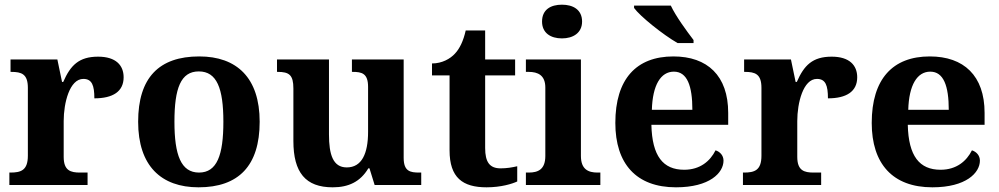

<svg xmlns="http://www.w3.org/2000/svg" viewBox="-20 -790 4268 820"><path d="M20 0H354V-53H322C282 -53 252 -61 252 -120V-273C252 -350 277 -453 336 -453C373 -453 383 -425 383 -370C462 -370 508 -399 508 -460C508 -511 475 -548 399 -548C317 -548 281 -511 250 -440H245L225 -536H25V-483H28C72 -483 99 -474 99 -415V-125C99 -62 69 -53 24 -53H20Z M828 10C999 10 1089 -82 1089 -270C1089 -458 991 -549 831 -549C659 -549 570 -458 570 -270C570 -82 668 10 828 10ZM830 -53C753 -53 725 -128 725 -270C725 -413 752 -485 829 -485C906 -485 934 -413 934 -270C934 -128 907 -53 830 -53Z M1401 10C1469 10 1519 -14 1553 -71H1558L1580 0H1779V-53H1771C1732 -53 1704 -58 1704 -116V-536H1483V-483H1486C1525 -483 1552 -477 1552 -419V-227C1552 -134 1525 -75 1461 -75C1402 -75 1385 -130 1385 -216V-536H1163V-483H1166C1215 -483 1233 -470 1233 -412V-188C1233 -53 1285 10 1401 10Z M2058 10C2120 10 2168 -5 2189 -15V-80C2168 -75 2144 -71 2118 -71C2071 -71 2052 -98 2052 -158V-468H2180V-536H2052V-660H1969C1959 -615 1943 -582 1923 -561C1903 -539 1868 -519 1825 -519V-468H1900V-148C1900 -31 1956 10 2058 10Z M2380 -626C2427 -626 2466 -649 2466 -698C2466 -749 2427 -770 2380 -770C2332 -770 2295 -749 2295 -698C2295 -649 2332 -626 2380 -626ZM2226 0H2544V-53H2532C2492 -53 2461 -67 2461 -124V-536H2226V-483H2238C2277 -483 2309 -469 2309 -416V-124C2309 -67 2279 -53 2238 -53H2226Z M2874 -606H2942V-619C2913 -657 2866 -721 2845 -766H2688V-756C2713 -721 2811 -642 2874 -606ZM2867 10C3011 10 3070 -52 3070 -104C3070 -126 3055 -142 3036 -148C3013 -102 2970 -65 2902 -65C2812 -65 2765 -123 2762 -257H3090V-308C3090 -467 3001 -549 2856 -549C2698 -549 2608 -453 2608 -265C2608 -91 2697 10 2867 10ZM2937 -321H2764C2767 -427 2802 -484 2858 -484C2915 -484 2937 -423 2937 -321Z M3153 0H3487V-53H3455C3415 -53 3385 -61 3385 -120V-273C3385 -350 3410 -453 3469 -453C3506 -453 3516 -425 3516 -370C3595 -370 3641 -399 3641 -460C3641 -511 3608 -548 3532 -548C3450 -548 3414 -511 3383 -440H3378L3358 -536H3158V-483H3161C3205 -483 3232 -474 3232 -415V-125C3232 -62 3202 -53 3157 -53H3153Z M3962 10C4106 10 4165 -52 4165 -104C4165 -126 4150 -142 4131 -148C4108 -102 4065 -65 3997 -65C3907 -65 3860 -123 3857 -257H4185V-308C4185 -467 4096 -549 3951 -549C3793 -549 3703 -453 3703 -265C3703 -91 3792 10 3962 10ZM4032 -321H3859C3862 -427 3897 -484 3953 -484C4010 -484 4032 -423 4032 -321Z"/></svg>

Font: Noto Serif Telugu
Style: Bold
Weight: 700
Designer: Jelle Bosma - Monotype Design Team
Foundry: Monotype Imaging Inc.
Version: Version 2.005